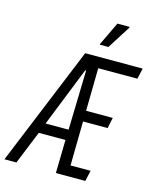

<svg xmlns="http://www.w3.org/2000/svg" viewBox="-159 -983 873 1071"><g transform="rotate(15 278.0 -447.0)"><path d="M-29 0 253 -688H585L571 -626H345L341 -379H495L482 -317H340L336 -62H452L438 0H268L272 -192H118L40 0ZM141 -252H274L283 -596H278ZM320 -755V-760L384 -894H454V-889L369 -755Z"/></g></svg>

Font: Saira ExtraCondensed
Style: Italic
Weight: 400
Width: 2
Italic angle: -12°
Designer: Hector Gatti with collaboration of the Omnibus-Type team
Foundry: Omnibus-Type
Version: Version 1.101